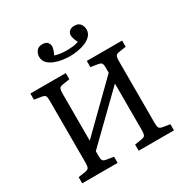

<svg xmlns="http://www.w3.org/2000/svg" viewBox="-208 -1122 1256 1296"><g transform="rotate(-30 420.0 -474.0)"><path d="M62 0V-48L120 -57Q142 -61 146.5 -73.5Q151 -86 151 -108V-596Q151 -619 146 -629Q141 -639 118 -643L62 -652V-700H338V-652L280 -643Q259 -639 254.5 -627Q250 -615 250 -592V-224L590 -557V-596Q590 -619 585 -629Q580 -639 557 -643L502 -652V-700H777V-652L720 -643Q698 -639 693.5 -627Q689 -615 689 -592V-104Q689 -81 694.5 -71Q700 -61 722 -57L777 -48V0H502V-48L559 -57Q581 -61 585.5 -73.5Q590 -86 590 -108V-473L250 -142V-104Q250 -81 255 -71Q260 -61 282 -57L338 -48V0ZM421 -784Q395 -784 363.5 -788.5Q332 -793 303 -804.5Q274 -816 255.5 -835.5Q237 -855 237 -885Q237 -908 251.5 -928Q266 -948 298 -948Q325 -948 337 -934Q349 -920 349 -903Q349 -896 345 -880.5Q341 -865 330 -842Q367 -829 422 -829Q446 -829 471 -832Q496 -835 514 -842Q503 -862 498.5 -878Q494 -894 494 -903Q494 -922 508 -935Q522 -948 547 -948Q579 -948 593 -928.5Q607 -909 607 -886Q607 -858 589.5 -838.5Q572 -819 544 -807Q516 -795 483.5 -789.5Q451 -784 421 -784Z"/></g></svg>

Font: Literata 12pt
Style: Regular
Weight: 400
Designer: Latin by Veronika Burian and Jose Scaglione. Greek by Irene Vlachou. Cyrillic by Vera Evstafieva.
Foundry: TypeTogether
Version: Version 3.002